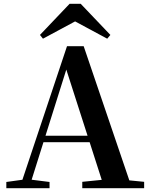

<svg xmlns="http://www.w3.org/2000/svg" viewBox="-20 -987 786 1007"><path d="M403.3 -967 558.9 -803.8 542.3 -784.1 334.2 -896.1H413.6L205.3 -784.1L189.6 -803.8L344.9 -967ZM13.2 0V-32.6L112.6 -46.3H131.1L239.8 -32.6V0ZM82.8 0 331.4 -744.6H418.9L672.2 0H527.6L316.7 -656.5H337.4L334.2 -642.5L132 0ZM193.5 -241.1 200.6 -275H517.8L524.9 -241.1ZM411.5 0V-33.4L546.7 -47H597.4L736 -33.4V0Z"/></svg>

Font: Noto Serif TC
Style: Regular
Weight: 200
Designer: Ryoko NISHIZUKA 西塚涼子 (kana & ideographs); Frank Grießhammer (Latin, Greek & Cyrillic); Wenlong ZHANG 张文龙 (bopomofo); San
Foundry: Adobe
Version: Version 2.001;hotconv 1.1.0;makeotfexe 2.6.0